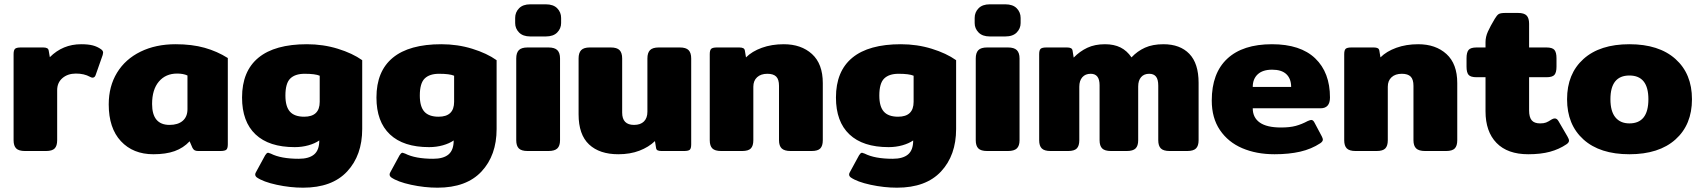

<svg xmlns="http://www.w3.org/2000/svg" viewBox="-20 -700 7886 890"><path d="M43 -50V-449Q43 -467 49.5 -473.5Q56 -480 77 -480H180Q192 -480 198.5 -476.5Q205 -473 206 -464L211 -435Q271 -495 356 -495Q389 -495 410 -489.5Q431 -484 448 -472Q458 -465 458 -456Q458 -453 456 -445L424 -354Q420 -340 409 -340Q404 -340 397 -344Q370 -359 332 -359Q294 -359 269.5 -338Q245 -317 245 -282V-50Q245 -24 233.5 -12Q222 0 193 0H96Q67 0 55 -12Q43 -24 43 -50Z M484 -216Q484 -300 522.5 -363Q561 -426 631.5 -460.5Q702 -495 794 -495Q870 -495 928.5 -478.5Q987 -462 1036 -431V-31Q1036 -12 1029 -6Q1022 0 1001 0H899Q888 0 882 -3.5Q876 -7 872 -15L859 -45Q830 -14 789.5 0.5Q749 15 691 15Q597 15 540.5 -45.5Q484 -106 484 -216ZM849 -194V-350Q830 -359 801 -359Q748 -359 716.5 -322Q685 -285 685 -218Q685 -121 766 -121Q805 -121 827 -140Q849 -159 849 -194Z M1170 122Q1163 116 1163 109Q1163 104 1166 99L1209 20Q1212 15 1215.5 11.5Q1219 8 1223 8Q1225 8 1235 12Q1282 36 1365 36Q1412 36 1436 16Q1460 -4 1460 -49Q1440 -35 1410 -26.5Q1380 -18 1346 -18Q1227 -18 1164.5 -77Q1102 -136 1102 -248Q1102 -370 1178 -432.5Q1254 -495 1403 -495Q1478 -495 1546 -474Q1614 -453 1659 -421V-102Q1659 20 1589 95Q1519 170 1385 170Q1325 170 1262.5 156.5Q1200 143 1170 122ZM1462 -228V-349Q1441 -358 1392 -358Q1348 -358 1325.5 -336Q1303 -314 1303 -257Q1303 -206 1324 -182.5Q1345 -159 1390 -159Q1462 -159 1462 -228Z M1793 122Q1786 116 1786 109Q1786 104 1789 99L1832 20Q1835 15 1838.5 11.5Q1842 8 1846 8Q1848 8 1858 12Q1905 36 1988 36Q2035 36 2059 16Q2083 -4 2083 -49Q2063 -35 2033 -26.5Q2003 -18 1969 -18Q1850 -18 1787.5 -77Q1725 -136 1725 -248Q1725 -370 1801 -432.5Q1877 -495 2026 -495Q2101 -495 2169 -474Q2237 -453 2282 -421V-102Q2282 20 2212 95Q2142 170 2008 170Q1948 170 1885.5 156.5Q1823 143 1793 122ZM2085 -228V-349Q2064 -358 2015 -358Q1971 -358 1948.5 -336Q1926 -314 1926 -257Q1926 -206 1947 -182.5Q1968 -159 2013 -159Q2085 -159 2085 -228Z M2368 -593V-617Q2368 -643 2386 -661.5Q2404 -680 2438 -680H2510Q2545 -680 2563 -661.5Q2581 -643 2581 -617V-593Q2581 -568 2563 -549.5Q2545 -531 2510 -531H2438Q2404 -531 2386 -549.5Q2368 -568 2368 -593ZM2373 -50V-429Q2373 -455 2385 -467.5Q2397 -480 2426 -480H2522Q2551 -480 2563.5 -467.5Q2576 -455 2576 -429V-50Q2576 -24 2563.5 -12Q2551 0 2522 0H2426Q2397 0 2385 -12Q2373 -24 2373 -50Z M2662 -170V-429Q2662 -455 2674 -467.5Q2686 -480 2714 -480H2811Q2840 -480 2852 -467.5Q2864 -455 2864 -429V-178Q2864 -121 2919 -121Q2949 -121 2965 -137Q2981 -153 2981 -182V-429Q2981 -455 2993 -467.5Q3005 -480 3034 -480H3131Q3160 -480 3172 -467.5Q3184 -455 3184 -429V-31Q3184 -12 3177.5 -6Q3171 0 3150 0H3047Q3035 0 3028.5 -3Q3022 -6 3021 -15L3016 -46Q2987 -18 2944 -1.5Q2901 15 2846 15Q2759 15 2710.5 -30.5Q2662 -76 2662 -170Z M3270 -50V-449Q3270 -467 3276.5 -473.5Q3283 -480 3304 -480H3407Q3419 -480 3425.5 -476.5Q3432 -473 3433 -464L3438 -434Q3466 -462 3511.5 -478.5Q3557 -495 3613 -495Q3694 -495 3744 -449.5Q3794 -404 3794 -315V-50Q3794 -24 3782.5 -12Q3771 0 3742 0H3645Q3616 0 3603.5 -12Q3591 -24 3591 -50V-302Q3591 -332 3578 -345Q3565 -358 3537 -358Q3507 -358 3489.5 -342Q3472 -326 3472 -298V-50Q3472 -24 3460.5 -12Q3449 0 3420 0H3323Q3294 0 3282 -12Q3270 -24 3270 -50Z M3923 122Q3916 116 3916 109Q3916 104 3919 99L3962 20Q3965 15 3968.5 11.5Q3972 8 3976 8Q3978 8 3988 12Q4035 36 4118 36Q4165 36 4189 16Q4213 -4 4213 -49Q4193 -35 4163 -26.5Q4133 -18 4099 -18Q3980 -18 3917.5 -77Q3855 -136 3855 -248Q3855 -370 3931 -432.5Q4007 -495 4156 -495Q4231 -495 4299 -474Q4367 -453 4412 -421V-102Q4412 20 4342 95Q4272 170 4138 170Q4078 170 4015.5 156.5Q3953 143 3923 122ZM4215 -228V-349Q4194 -358 4145 -358Q4101 -358 4078.5 -336Q4056 -314 4056 -257Q4056 -206 4077 -182.5Q4098 -159 4143 -159Q4215 -159 4215 -228Z M4498 -593V-617Q4498 -643 4516 -661.5Q4534 -680 4568 -680H4640Q4675 -680 4693 -661.5Q4711 -643 4711 -617V-593Q4711 -568 4693 -549.5Q4675 -531 4640 -531H4568Q4534 -531 4516 -549.5Q4498 -568 4498 -593ZM4503 -50V-429Q4503 -455 4515 -467.5Q4527 -480 4556 -480H4652Q4681 -480 4693.5 -467.5Q4706 -455 4706 -429V-50Q4706 -24 4693.5 -12Q4681 0 4652 0H4556Q4527 0 4515 -12Q4503 -24 4503 -50Z M4797 -50V-449Q4797 -467 4803.5 -473.5Q4810 -480 4831 -480H4926Q4938 -480 4944.5 -476.5Q4951 -473 4952 -464L4957 -433Q4985 -462 5020 -478.5Q5055 -495 5102 -495Q5144 -495 5174 -480Q5204 -465 5225 -434Q5252 -463 5287.5 -479Q5323 -495 5373 -495Q5450 -495 5493 -450.5Q5536 -406 5536 -316V-50Q5536 -24 5524 -12Q5512 0 5483 0H5402Q5373 0 5361 -12Q5349 -24 5349 -50V-303Q5349 -332 5338.5 -345Q5328 -358 5307 -358Q5283 -358 5269.5 -342.5Q5256 -327 5256 -299V-50Q5256 -24 5244 -12Q5232 0 5203 0H5130Q5101 0 5089 -12Q5077 -24 5077 -50V-305Q5077 -358 5036 -358Q5011 -358 4997 -342Q4983 -326 4983 -298V-50Q4983 -24 4971.5 -12Q4960 0 4931 0H4850Q4821 0 4809 -12Q4797 -24 4797 -50Z M5597 -234Q5597 -361 5669 -428Q5741 -495 5876 -495Q6008 -495 6076.5 -429.5Q6145 -364 6145 -248Q6145 -198 6101 -198H5787Q5787 -155 5819.5 -132Q5852 -109 5918 -109Q5959 -109 5986.5 -116.5Q6014 -124 6042 -139Q6054 -144 6058 -144Q6067 -144 6073 -132L6107 -68Q6112 -58 6112 -53Q6112 -44 6100 -36Q6059 -9 6007 3Q5955 15 5888 15Q5804 15 5738.5 -13Q5673 -41 5635 -97Q5597 -153 5597 -234ZM5965 -297Q5965 -335 5943 -356Q5921 -377 5877 -377Q5833 -377 5810 -355.5Q5787 -334 5787 -297Z M6211 -50V-449Q6211 -467 6217.5 -473.5Q6224 -480 6245 -480H6348Q6360 -480 6366.5 -476.5Q6373 -473 6374 -464L6379 -434Q6407 -462 6452.5 -478.5Q6498 -495 6554 -495Q6635 -495 6685 -449.5Q6735 -404 6735 -315V-50Q6735 -24 6723.5 -12Q6712 0 6683 0H6586Q6557 0 6544.5 -12Q6532 -24 6532 -50V-302Q6532 -332 6519 -345Q6506 -358 6478 -358Q6448 -358 6430.5 -342Q6413 -326 6413 -298V-50Q6413 -24 6401.5 -12Q6390 0 6361 0H6264Q6235 0 6223 -12Q6211 -24 6211 -50Z M6866 -184V-342H6825Q6797 -342 6787.5 -353Q6778 -364 6778 -391V-430Q6778 -457 6787.5 -468.5Q6797 -480 6825 -480H6866V-505Q6866 -529 6877 -553.5Q6888 -578 6909 -613Q6919 -630 6927.5 -635Q6936 -640 6958 -640H7017Q7045 -640 7056.5 -628Q7068 -616 7068 -590V-480H7148Q7176 -480 7185.5 -468.5Q7195 -457 7195 -430V-391Q7195 -364 7185.5 -353Q7176 -342 7148 -342H7068V-188Q7068 -157 7080 -142.5Q7092 -128 7119 -128Q7136 -128 7146.5 -132Q7157 -136 7172 -146Q7180 -151 7187 -151Q7197 -151 7204 -139L7246 -67Q7253 -55 7253 -48Q7253 -39 7241 -31Q7207 -8 7164.5 3.5Q7122 15 7064 15Q6968 15 6917 -37.5Q6866 -90 6866 -184Z M7244 -240Q7244 -358 7320 -426.5Q7396 -495 7533 -495Q7670 -495 7746.5 -426.5Q7823 -358 7823 -240Q7823 -122 7746.5 -53.5Q7670 15 7533 15Q7396 15 7320 -53.5Q7244 -122 7244 -240ZM7621 -240Q7621 -350 7533 -350Q7445 -350 7445 -240Q7445 -184 7468 -156Q7491 -128 7533 -128Q7621 -128 7621 -240Z"/></svg>

Font: Mitr SemiBold
Style: Regular
Weight: 600
Designer: Thanarat Vachiruckul
Foundry: Cadson Demak
Version: Version 1.002